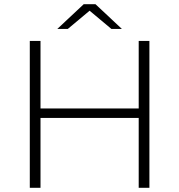

<svg xmlns="http://www.w3.org/2000/svg" viewBox="-20 -895 854 915"><path d="M692 -700V0H641V-333H173V0H122V-700H173V-378H641V-700ZM511 -757 407 -844 303 -757H253L379 -875H435L561 -757Z"/></svg>

Font: Montserrat Alternates Light
Style: Regular
Weight: 300
Designer: Julieta Ulanovsky
Foundry: Julieta Ulanovsky
Version: Version 7.200